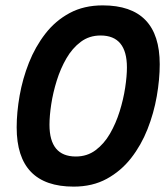

<svg xmlns="http://www.w3.org/2000/svg" viewBox="-20 -682 620 714"><path d="M254 12Q42 12 42 -208Q42 -264 53 -326.5Q64 -389 87.5 -448.5Q111 -508 148.5 -556.5Q186 -605 239 -633.5Q292 -662 362 -662Q574 -662 574 -443Q574 -387 563 -324Q552 -261 528.5 -201.5Q505 -142 467.5 -94Q430 -46 377 -17Q324 12 254 12ZM262 -100Q304 -100 335.5 -123.5Q367 -147 389 -185Q411 -223 425 -268Q439 -313 445.5 -356Q452 -399 452 -431Q452 -550 354 -550Q312 -550 280.5 -526.5Q249 -503 227 -465Q205 -427 191 -382Q177 -337 170.5 -294Q164 -251 164 -218Q164 -100 262 -100Z"/></svg>

Font: Sometype Mono
Style: Bold Italic
Weight: 700
Italic angle: -12°
Monospace: yes
Designer: Ryoichi Tsunekawa
Foundry: Dharma Type
Version: Version 1.000; ttfautohint (v1.8.3)